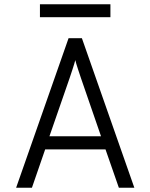

<svg xmlns="http://www.w3.org/2000/svg" viewBox="-20 -879 704 899"><path d="M55.5 0 301 -700H363.5L609 0H536.5L474 -179.5H191.5L129.5 0ZM211.5 -241H453L359 -513.5Q354.5 -527 345.5 -554.2Q336.5 -581.5 332.5 -597.5Q328.5 -581.5 319.5 -554.2Q310.5 -527 306 -513.5ZM167 -798.5V-859H497V-798.5Z"/></svg>

Font: Overpass Light
Style: Regular
Weight: 300
Designer: Delve Withrington, Dave Bailey, Thomas Jockin
Foundry: Delve Fonts LLC
Version: Version 4.000; ttfautohint (v1.8.3)